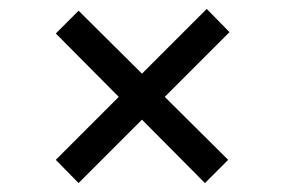

<svg xmlns="http://www.w3.org/2000/svg" viewBox="-20 -546 640 430"><path d="M156 -136 105 -188 246 -329 105 -471 156 -522 298 -381 443 -526 494 -474 349 -329 491 -188 439 -136 298 -278Z"/></svg>

Font: JetBrainsMono NF
Style: Regular
Weight: 400
Designer: Philipp Nurullin, Konstantin Bulenkov
Foundry: JetBrains
Version: Version 2.251; ttfautohint (v1.8.3);Nerd Fonts 2.2.2